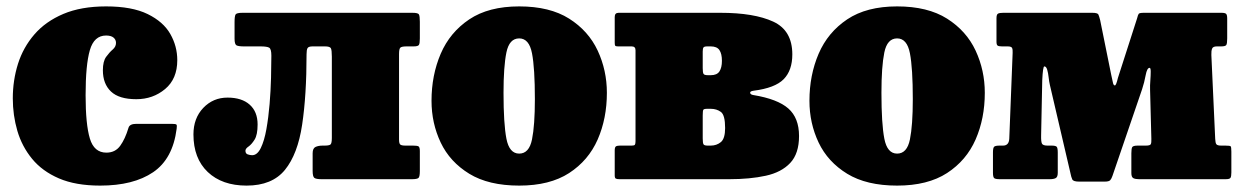

<svg xmlns="http://www.w3.org/2000/svg" viewBox="-20 -560 3886 600"><path d="M20 -252.5Q20 -309 36.2 -360.5Q52.5 -412 87.5 -452.5Q122.5 -493 178 -516.5Q233.5 -540 311.5 -540Q392.5 -540 441.5 -516Q490.5 -492 512.2 -453.8Q534 -415.5 534 -372Q534 -313.5 496 -281.8Q458 -250 406 -250Q352 -250 326.8 -274Q301.5 -298 301.5 -340.5Q301.5 -368.5 311.8 -382.5Q322 -396.5 332.2 -405.2Q342.5 -414 342.5 -426Q342.5 -436 334.8 -442.5Q327 -449 311.5 -449Q274 -449 260.8 -403.2Q247.5 -357.5 247.5 -262.5Q247.5 -171.5 260.8 -127.2Q274 -83 312.5 -83Q340 -83 355.5 -104.2Q371 -125.5 381.5 -160.5Q385 -173 406 -173H516.5Q529.5 -173 531.5 -170.5Q533.5 -168 532 -157.5Q520 -63.5 458.5 -21.8Q397 20 293 20Q216.5 20 164.2 -2.5Q112 -25 80.2 -63.8Q48.5 -102.5 34.2 -151.2Q20 -200 20 -252.5Z M584.5 -140Q584.5 -190.5 615.2 -222.8Q646 -255 691 -255Q735.5 -255 760.2 -233Q785 -211 785 -171Q785 -138.5 775.5 -123.5Q766 -108.5 756.5 -102Q747 -95.5 747 -89Q747 -80 754.2 -77.5Q761.5 -75 768 -75Q784 -75 795 -97.5Q806 -120 812.5 -156.5Q819 -193 822.5 -235Q826 -277 827 -317Q828 -357 828 -386Q828 -407 821.2 -411Q814.5 -415 793.5 -415H742Q725.5 -415 719.2 -418.2Q713 -421.5 713 -439V-491Q713 -509.5 716.2 -514.8Q719.5 -520 738 -520H1269Q1286.5 -520 1289.2 -514.8Q1292 -509.5 1292 -492V-440Q1292 -424.5 1289.2 -419.8Q1286.5 -415 1272.5 -415H1250.5Q1235.5 -415 1231.2 -411.2Q1227 -407.5 1227 -391V-124Q1227 -111.5 1231 -108.2Q1235 -105 1247 -105H1270.5Q1283 -105 1287.5 -102.8Q1292 -100.5 1292 -88V-25Q1292 -8 1287.8 -4Q1283.5 0 1267 0H985Q968 0 962.5 -4Q957 -8 957 -26V-81Q957 -96.5 966 -100.8Q975 -105 988.5 -105H994Q1008 -105 1012.5 -108.2Q1017 -111.5 1017 -129V-383Q1017 -403.5 1014 -409.2Q1011 -415 995.5 -415H957Q944 -415 941 -409.5Q938 -404 938 -390.5Q938 -262.5 924.2 -170.5Q910.5 -78.5 870.5 -29.2Q830.5 20 750.5 20Q674 20 629.2 -22.5Q584.5 -65 584.5 -140Z M1328.5 -245Q1328.5 -325 1357.2 -392Q1386 -459 1446.5 -499.5Q1507 -540 1602.5 -540Q1698 -540 1758.5 -501.8Q1819 -463.5 1847.8 -401.8Q1876.5 -340 1876.5 -270Q1876.5 -190 1847.8 -124.2Q1819 -58.5 1758.5 -19.2Q1698 20 1602.5 20Q1507 20 1446.5 -17Q1386 -54 1357.2 -114.5Q1328.5 -175 1328.5 -245ZM1553.5 -270Q1553.5 -173.5 1562.5 -126.8Q1571.5 -80 1602.5 -80Q1633.5 -80 1642.5 -124.2Q1651.5 -168.5 1651.5 -250Q1651.5 -347 1642.5 -393.5Q1633.5 -440 1602.5 -440Q1571.5 -440 1562.5 -396Q1553.5 -352 1553.5 -270Z M1954 -415H1911.5Q1904 -415 1902.5 -417.2Q1901 -419.5 1901 -427V-507Q1901 -520 1913 -520H2231Q2336.5 -520 2396.2 -492.5Q2456 -465 2456 -390Q2456 -340 2429 -312.5Q2402 -285 2335 -276.5Q2323.5 -275 2324.2 -269.8Q2325 -264.5 2334 -263Q2410 -250.5 2443.5 -221Q2477 -191.5 2477 -135Q2477 -80 2449.5 -50.8Q2422 -21.5 2373 -10.8Q2324 0 2258.5 0H1916.5Q1907.5 0 1904.2 -2Q1901 -4 1901 -12V-90Q1901 -100 1904.8 -102.5Q1908.5 -105 1917.5 -105H1954.5Q1962.5 -105 1964.2 -108Q1966 -111 1966 -119V-403Q1966 -415 1954 -415ZM2176 -399V-347Q2176 -333.5 2178.5 -329.2Q2181 -325 2192.5 -325H2201Q2220.5 -325 2228.2 -336.8Q2236 -348.5 2236 -370Q2236 -392 2228.2 -403.5Q2220.5 -415 2201 -415H2190Q2181 -415 2178.5 -411.8Q2176 -408.5 2176 -399ZM2176 -199V-127.5Q2176 -113 2178.5 -109Q2181 -105 2191.5 -105H2201Q2219.5 -105 2232.8 -116Q2246 -127 2246 -160Q2246 -200.5 2232.8 -210.2Q2219.5 -220 2201 -220H2190Q2180 -220 2178 -217Q2176 -214 2176 -199Z M2509.5 -245Q2509.5 -325 2538.2 -392Q2567 -459 2627.5 -499.5Q2688 -540 2783.5 -540Q2879 -540 2939.5 -501.8Q3000 -463.5 3028.8 -401.8Q3057.5 -340 3057.5 -270Q3057.5 -190 3028.8 -124.2Q3000 -58.5 2939.5 -19.2Q2879 20 2783.5 20Q2688 20 2627.5 -17Q2567 -54 2538.2 -114.5Q2509.5 -175 2509.5 -245ZM2734.5 -270Q2734.5 -173.5 2743.5 -126.8Q2752.5 -80 2783.5 -80Q2814.5 -80 2823.5 -124.2Q2832.5 -168.5 2832.5 -250Q2832.5 -347 2823.5 -393.5Q2814.5 -440 2783.5 -440Q2752.5 -440 2743.5 -396Q2734.5 -352 2734.5 -270Z M3129 -415H3111Q3100.5 -415 3097.2 -417.8Q3094 -420.5 3094 -430V-503Q3094 -515 3099 -517.5Q3104 -520 3115 -520H3393.5Q3410 -520 3412.5 -514.5Q3415 -509 3418 -497L3452.5 -326.5Q3456 -311.5 3457.8 -302.2Q3459.5 -293 3464 -293Q3468 -293 3473.5 -316.5L3533.5 -503Q3536 -513.5 3538.5 -516.8Q3541 -520 3555 -520H3797Q3808 -520 3811.5 -516.8Q3815 -513.5 3815 -502V-440Q3815 -424 3812.2 -419.5Q3809.5 -415 3796 -415H3782.5Q3770.5 -415 3767.8 -408Q3765 -401 3765.5 -388L3777.5 -126Q3778 -113.5 3781.2 -109.2Q3784.5 -105 3796 -105H3809Q3823.5 -105 3825.8 -102.8Q3828 -100.5 3828 -86V-21Q3828 -8.5 3825.2 -4.2Q3822.5 0 3810 0H3539.5Q3528 0 3521.8 -3.2Q3515.5 -6.5 3515.5 -19V-81Q3515.5 -95.5 3518.2 -100.2Q3521 -105 3535.5 -105H3561Q3574 -105 3576.2 -109.5Q3578.5 -114 3578 -126L3574 -279.5Q3573.5 -292.5 3574.8 -308.5Q3576 -324.5 3576 -336.2Q3576 -348 3572.5 -348Q3564.5 -348 3560.2 -325Q3556 -302 3549 -281L3456.5 -10.5Q3453.5 -1.5 3449.5 3Q3445.5 7.5 3432.5 7.5H3352Q3334 7.5 3330.8 0.5Q3327.5 -6.5 3325 -19.5L3261 -294Q3258.5 -304.5 3257 -318.2Q3255.5 -332 3252.5 -342.2Q3249.5 -352.5 3243.5 -352.5Q3239 -352.5 3237 -309L3233.5 -137.5Q3233 -117 3236.2 -111Q3239.5 -105 3253.5 -105H3266Q3278.5 -105 3282 -101.5Q3285.5 -98 3285.5 -83V-20Q3285.5 -7 3279.2 -3.5Q3273 0 3259.5 0H3105Q3091 0 3087 -3.2Q3083 -6.5 3083 -20V-84Q3083 -98 3086.8 -101.5Q3090.5 -105 3104 -105H3114.5Q3133 -105 3134 -127L3144.5 -395Q3145 -405 3142.8 -410Q3140.5 -415 3129 -415Z"/></svg>

Font: Besley* Narrow Fatface
Style: Regular
Weight: 900
Width: 4
Designer: Owen Earl
Foundry: indestructible type*
Version: Version 3.000; ttfautohint (v1.8.3)